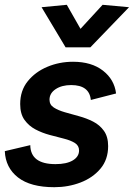

<svg xmlns="http://www.w3.org/2000/svg" viewBox="-20 -770 557 799"><path d="M206 9Q107 9 55 -31.5Q3 -72 0 -141L106 -166Q107 -87 211 -87Q257 -87 283 -102.5Q309 -118 309 -144Q309 -164 291.5 -175Q274 -186 246 -193Q218 -200 186.5 -208.5Q155 -217 127.5 -231.5Q100 -246 82 -271Q64 -296 64 -337Q64 -393 95.5 -432Q127 -471 177 -492Q227 -513 284 -513Q361 -513 408.5 -476Q456 -439 463 -381L358 -354Q352 -416 276 -416Q237 -416 211.5 -399Q186 -382 186 -355Q186 -334 204 -322.5Q222 -311 249.5 -303Q277 -295 308.5 -286.5Q340 -278 367.5 -264Q395 -250 412.5 -225.5Q430 -201 430 -162Q430 -106 398 -68Q366 -30 315 -10.5Q264 9 206 9ZM253 -573 153 -740 258 -750 315 -650 407 -750 517 -740 356 -573Z"/></svg>

Font: Livvic SemiBold
Style: Italic
Weight: 600
Italic angle: -10°
Designer: Jacques Le Bailly, Baron von Fonthausen
Version: Version 1.001; ttfautohint (v1.8.2)